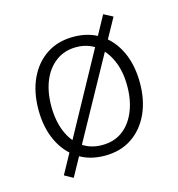

<svg xmlns="http://www.w3.org/2000/svg" viewBox="-91 -596 681 735"><g transform="rotate(-15 250.0 -229.0)"><path d="M112 59 78 40 383 -517 419 -498ZM250 8Q188 8 143 -22Q98 -52 73.5 -105Q49 -158 49 -227Q49 -297 73.5 -350Q98 -403 143 -433Q188 -463 250 -463Q312 -463 357 -433Q402 -403 426.5 -350Q451 -297 451 -227Q451 -158 426.5 -105Q402 -52 357 -22Q312 8 250 8ZM250 -34Q298 -34 331.5 -59Q365 -84 383 -128Q401 -172 401 -228Q401 -287 381.5 -330.5Q362 -374 328.5 -398Q295 -422 250 -422Q204 -422 170 -397Q136 -372 118 -328.5Q100 -285 100 -228Q100 -171 118 -127Q136 -83 170 -58.5Q204 -34 250 -34Z"/></g></svg>

Font: Inconsolata Light
Style: Regular
Weight: 300
Designer: Raph Levien, Cyreal, Brenton Simpson
Foundry: Raph Levien, Cyreal, Google
Version: Version 3.001